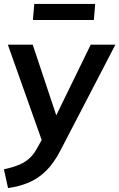

<svg xmlns="http://www.w3.org/2000/svg" viewBox="-22 -733 609 980"><path d="M209 33 18 -505H145L277 -109ZM19 227 -2 131Q46 121 78 107Q110 93 131.5 72Q153 51 170 19L203 -41L248 -109L441 -505H567L287 34Q253 100 212.5 139.5Q172 179 124 199Q76 219 19 227ZM146 -631 153 -713H464L457 -631Z"/></svg>

Font: Muli
Style: Bold Italic
Weight: 700
Italic angle: -4.541°
Designer: Vernon Adams
Foundry: Vernon Adams
Version: Version 2.100; ttfautohint (v1.8.1.43-b0c9)